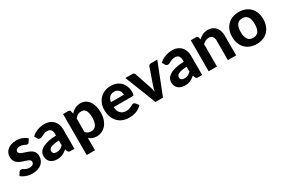

<svg xmlns="http://www.w3.org/2000/svg" viewBox="83 -1563 4059 2766"><g transform="rotate(-30 2112.0 -180.0)"><path d="M377.5 -409.5Q372 -401 366.2 -397.2Q360.5 -393.5 350.5 -393.5Q340.5 -393.5 330 -398.5Q319.5 -403.5 306.5 -409.2Q293.5 -415 276.8 -420Q260 -425 238 -425Q204.5 -425 186 -411.2Q167.5 -397.5 167.5 -375Q167.5 -359.5 178 -349Q188.5 -338.5 205.8 -330.8Q223 -323 245 -316.2Q267 -309.5 290.2 -301.5Q313.5 -293.5 335.5 -283Q357.5 -272.5 374.8 -256.8Q392 -241 402.5 -218.8Q413 -196.5 413 -165Q413 -127.5 399.2 -95.8Q385.5 -64 359 -41Q332.5 -18 293 -5Q253.5 8 202 8Q175.5 8 149.5 3.2Q123.5 -1.5 100 -10.2Q76.5 -19 56 -30.5Q35.5 -42 20.5 -55.5L52.5 -107Q58 -116 66.2 -121Q74.5 -126 87.5 -126Q100 -126 110.5 -119.8Q121 -113.5 134 -106.2Q147 -99 164.8 -92.8Q182.5 -86.5 209 -86.5Q229 -86.5 243.5 -91Q258 -95.5 267 -103.2Q276 -111 280.2 -120.8Q284.5 -130.5 284.5 -141Q284.5 -158 273.8 -168.8Q263 -179.5 245.8 -187.5Q228.5 -195.5 206 -202Q183.5 -208.5 160.2 -216.5Q137 -224.5 114.8 -235.5Q92.5 -246.5 75.2 -263.2Q58 -280 47.2 -304.5Q36.5 -329 36.5 -364Q36.5 -396 49 -424.8Q61.5 -453.5 86.5 -475.5Q111.5 -497.5 148.8 -510.5Q186 -523.5 235 -523.5Q290 -523.5 335 -505.5Q380 -487.5 409 -458.5Z M840.5 0Q821 0 810.8 -5.5Q800.5 -11 794 -28.5L783 -61Q763.5 -44 745.2 -31.2Q727 -18.5 707.2 -9.8Q687.5 -1 665.2 3.5Q643 8 616 8Q582 8 554 -1Q526 -10 505.8 -27.8Q485.5 -45.5 474.5 -72Q463.5 -98.5 463.5 -133Q463.5 -161.5 478 -189.8Q492.5 -218 527.8 -241.2Q563 -264.5 621.8 -280Q680.5 -295.5 769 -297.5V-324Q769 -372.5 748.5 -395.2Q728 -418 689.5 -418Q661 -418 642 -411.2Q623 -404.5 608.8 -396.8Q594.5 -389 582 -382.2Q569.5 -375.5 553 -375.5Q538.5 -375.5 528.8 -382.8Q519 -390 512.5 -400L488 -444Q533.5 -485 588.5 -505.2Q643.5 -525.5 707.5 -525.5Q753.5 -525.5 789.8 -510.5Q826 -495.5 851.2 -468.8Q876.5 -442 890 -405Q903.5 -368 903.5 -324V0ZM659 -85Q693 -85 718.5 -97.2Q744 -109.5 769 -135V-215Q718.5 -213 685 -206.5Q651.5 -200 631.8 -190.2Q612 -180.5 603.8 -167.8Q595.5 -155 595.5 -140Q595.5 -110 612.2 -97.5Q629 -85 659 -85Z M1011.5 166.5V-515.5H1096.5Q1122.5 -515.5 1131 -491.5L1141.5 -448Q1157 -465 1174.5 -479.2Q1192 -493.5 1212 -503.8Q1232 -514 1255 -519.8Q1278 -525.5 1305 -525.5Q1346.5 -525.5 1381.2 -507.8Q1416 -490 1441 -456.2Q1466 -422.5 1480 -373.5Q1494 -324.5 1494 -261.5Q1494 -203.5 1478.2 -154.2Q1462.5 -105 1433.5 -69Q1404.5 -33 1363.8 -12.8Q1323 7.5 1273 7.5Q1231 7.5 1201.8 -5Q1172.5 -17.5 1149.5 -39V166.5ZM1257.5 -418Q1221 -418 1196.2 -403.5Q1171.5 -389 1149.5 -362V-136Q1169 -113.5 1191.8 -104.5Q1214.5 -95.5 1240.5 -95.5Q1265.5 -95.5 1286 -105Q1306.5 -114.5 1321.2 -134.8Q1336 -155 1344 -186.5Q1352 -218 1352 -261.5Q1352 -304.5 1345.2 -334.5Q1338.5 -364.5 1326.2 -383Q1314 -401.5 1296.5 -409.8Q1279 -418 1257.5 -418Z M1806 -523.5Q1855.5 -523.5 1897.2 -507.8Q1939 -492 1969.2 -462Q1999.5 -432 2016.2 -388.2Q2033 -344.5 2033 -288.5Q2033 -273 2031.5 -263Q2030 -253 2026.5 -247Q2023 -241 2017 -238.8Q2011 -236.5 2001.5 -236.5H1692Q1698.5 -164 1733.2 -130.5Q1768 -97 1824.5 -97Q1853 -97 1873.8 -103.8Q1894.5 -110.5 1910.2 -118.8Q1926 -127 1938.8 -133.8Q1951.5 -140.5 1964 -140.5Q1980 -140.5 1989 -128.5L2029 -78.5Q2007 -53 1980.5 -36.2Q1954 -19.5 1925.5 -9.8Q1897 0 1868 3.8Q1839 7.5 1812 7.5Q1758 7.5 1711.2 -10.2Q1664.5 -28 1629.8 -62.8Q1595 -97.5 1575 -149Q1555 -200.5 1555 -268.5Q1555 -321 1572.2 -367.5Q1589.5 -414 1622 -448.5Q1654.5 -483 1701 -503.2Q1747.5 -523.5 1806 -523.5ZM1808.5 -426.5Q1759 -426.5 1731 -398.2Q1703 -370 1694.5 -318.5H1909.5Q1909.5 -340 1903.8 -359.5Q1898 -379 1885.5 -394Q1873 -409 1854 -417.8Q1835 -426.5 1808.5 -426.5Z M2049 -515.5H2163.5Q2178.5 -515.5 2188.5 -508.5Q2198.5 -501.5 2202.5 -490.5L2289 -235.5Q2297.5 -209.5 2304 -184.8Q2310.5 -160 2315.5 -135Q2321 -160 2327.8 -184.8Q2334.5 -209.5 2343.5 -235.5L2433 -490.5Q2436.5 -501.5 2446.5 -508.5Q2456.5 -515.5 2470 -515.5H2579L2376.5 0H2251.5Z M2965.5 0Q2946 0 2935.8 -5.5Q2925.5 -11 2919 -28.5L2908 -61Q2888.5 -44 2870.2 -31.2Q2852 -18.5 2832.2 -9.8Q2812.5 -1 2790.2 3.5Q2768 8 2741 8Q2707 8 2679 -1Q2651 -10 2630.8 -27.8Q2610.5 -45.5 2599.5 -72Q2588.5 -98.5 2588.5 -133Q2588.5 -161.5 2603 -189.8Q2617.5 -218 2652.8 -241.2Q2688 -264.5 2746.8 -280Q2805.5 -295.5 2894 -297.5V-324Q2894 -372.5 2873.5 -395.2Q2853 -418 2814.5 -418Q2786 -418 2767 -411.2Q2748 -404.5 2733.8 -396.8Q2719.5 -389 2707 -382.2Q2694.5 -375.5 2678 -375.5Q2663.5 -375.5 2653.8 -382.8Q2644 -390 2637.5 -400L2613 -444Q2658.5 -485 2713.5 -505.2Q2768.5 -525.5 2832.5 -525.5Q2878.5 -525.5 2914.8 -510.5Q2951 -495.5 2976.2 -468.8Q3001.5 -442 3015 -405Q3028.5 -368 3028.5 -324V0ZM2784 -85Q2818 -85 2843.5 -97.2Q2869 -109.5 2894 -135V-215Q2843.5 -213 2810 -206.5Q2776.5 -200 2756.8 -190.2Q2737 -180.5 2728.8 -167.8Q2720.5 -155 2720.5 -140Q2720.5 -110 2737.2 -97.5Q2754 -85 2784 -85Z M3136.5 0V-515.5H3221.5Q3247.5 -515.5 3256 -491.5L3264.5 -455.5Q3280 -470.5 3296.8 -483Q3313.5 -495.5 3332.2 -504.5Q3351 -513.5 3372.8 -518.5Q3394.5 -523.5 3420 -523.5Q3462 -523.5 3494.5 -509Q3527 -494.5 3549.2 -468.5Q3571.5 -442.5 3582.8 -406.5Q3594 -370.5 3594 -327.5V0H3456.5V-327.5Q3456.5 -370.5 3436.5 -394.2Q3416.5 -418 3377.5 -418Q3348 -418 3322.8 -405.2Q3297.5 -392.5 3274.5 -370.5V0Z M3936 -523.5Q3994 -523.5 4041.5 -505Q4089 -486.5 4123 -452.2Q4157 -418 4175.5 -369Q4194 -320 4194 -258.5Q4194 -197 4175.5 -147.8Q4157 -98.5 4123 -64Q4089 -29.5 4041.5 -11Q3994 7.5 3936 7.5Q3877.5 7.5 3829.8 -11Q3782 -29.5 3748 -64Q3714 -98.5 3695.2 -147.8Q3676.5 -197 3676.5 -258.5Q3676.5 -320 3695.2 -369Q3714 -418 3748 -452.2Q3782 -486.5 3829.8 -505Q3877.5 -523.5 3936 -523.5ZM3936 -96Q3995 -96 4023.5 -136.8Q4052 -177.5 4052 -258Q4052 -338 4023.5 -378.8Q3995 -419.5 3936 -419.5Q3875.5 -419.5 3847 -378.8Q3818.5 -338 3818.5 -258Q3818.5 -177.5 3847 -136.8Q3875.5 -96 3936 -96Z"/></g></svg>

Font: Lato Heavy
Style: Regular
Weight: 800
Designer: Lukasz Dziedzic
Foundry: tyPoland Lukasz Dziedzic
Version: Version 2.007; 2014-02-27